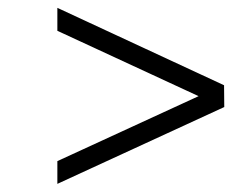

<svg xmlns="http://www.w3.org/2000/svg" viewBox="-20 -549 606 482"><path d="M124 -87.4V-144.5L478.5 -307.6L124 -471.7V-529.3L542.5 -335L543 -280.3Z"/></svg>

Font: Elstob 8pt Medium
Style: Italic
Weight: 500
Italic angle: -20°
Designer: Peter S. Baker
Version: Version 1.015